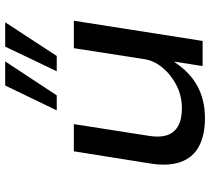

<svg xmlns="http://www.w3.org/2000/svg" viewBox="-55 -747 811 741"><g transform="rotate(-90 350.5 -376.5)"><path d="M265 9Q199 9 155.5 -14.5Q112 -38 95.5 -86Q79 -134 90 -202L137 -497H242L197 -209Q190 -168 198.5 -139.5Q207 -111 233 -95.5Q259 -80 303 -80Q351 -80 392 -101Q433 -122 460.5 -155.5Q488 -189 493 -227L535 -497H641L563 0H466L483 -108H481Q442 -49 388.5 -20Q335 9 265 9ZM446 -563 541 -762H635L505 -563ZM295 -563 391 -762H484L353 -563Z"/></g></svg>

Font: Nunito Sans 7pt SemiExpanded Medium
Style: Italic
Weight: 500
Width: 6
Italic angle: -9°
Designer: Vernon Adams
Foundry: Vernon Adams
Version: Version 3.101;gftools[0.9.27]